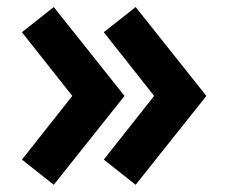

<svg xmlns="http://www.w3.org/2000/svg" viewBox="-20 -551 652 540"><path d="M131.2 -31.3 330.2 -281.2 131.2 -531.2 41.7 -460.4 183.3 -281.2 41.7 -102.1ZM361.5 -31.3 560.4 -281.2 361.5 -531.2 271.9 -460.4 413.5 -281.2 271.9 -102.1Z"/></svg>

Font: Vladivostok Bold
Style: Regular
Weight: 700
Width: 4
Designer: Michael Sharanda
Foundry: Michael Sharanda
Version: Version 1.005